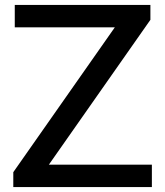

<svg xmlns="http://www.w3.org/2000/svg" viewBox="-20 -760 671 780"><path d="M34 0V-60.5L446.5 -649H40V-740H591V-679.5L178.5 -91H597V0Z"/></svg>

Font: Encode Sans SemiExpanded SemiExpanded Medium
Style: Regular
Weight: 500
Width: 6
Designer: Multiple Designers
Foundry: Impallari Type
Version: Version 3.000; ttfautohint (v1.8.3) -l 8 -r 50 -G 200 -x 14 